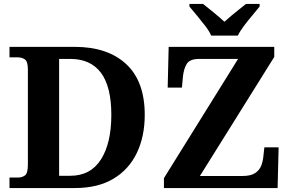

<svg xmlns="http://www.w3.org/2000/svg" viewBox="-20 -951 1473 971"><path d="M28 0V-53H70Q92 -53 106.5 -64Q121 -75 121 -118V-600Q121 -640 106 -650.5Q91 -661 70 -661H28V-714H358Q524 -714 618 -627Q712 -540 712 -370Q712 -261 672 -177.5Q632 -94 553.5 -47Q475 0 358 0ZM335 -62Q438 -62 490.5 -144.5Q543 -227 543 -370Q543 -513 490.5 -583Q438 -653 336 -653H279V-62ZM809 0V-50L1184 -653H987Q940 -653 924.5 -628Q909 -603 905 -562L900 -508H828L833 -714H1367V-663L991 -61H1207Q1248 -61 1270 -75.5Q1292 -90 1301 -113Q1310 -136 1312 -161L1317 -206H1389L1384 0ZM1048 -771Q1038 -794 1017.5 -820.5Q997 -847 975.5 -873Q954 -899 938 -918V-931H1007Q1028 -915 1060.5 -888Q1093 -861 1115 -841Q1130 -855 1150 -871.5Q1170 -888 1190 -904Q1210 -920 1224 -931H1293V-918Q1278 -899 1256 -873Q1234 -847 1214 -820.5Q1194 -794 1183 -771Z"/></svg>

Font: NotoSerif-Bold
Style: Regular
Weight: 700
Designer: Monotype Design Team
Foundry: Monotype Imaging Inc.
Version: Version 2.007; ttfautohint (v1.8) -l 8 -r 50 -G 200 -x 14 -D